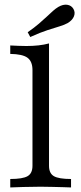

<svg xmlns="http://www.w3.org/2000/svg" viewBox="-20 -823 357 843"><path d="M25 0V-37.1Q79.8 -37.1 101.2 -49.6Q122.6 -62.1 122.6 -95.2V-515.3Q122.6 -553.2 100.8 -569.4Q79 -585.5 25 -586.3V-623.4Q41.9 -622.6 60.1 -621.8Q78.2 -621 96 -621Q124.2 -621 149.2 -623.8Q174.2 -626.6 195.2 -632.3V-95.2Q195.2 -62.1 216.5 -49.6Q237.9 -37.1 291.9 -37.1V0Q279.8 -0.8 257.7 -1.2Q235.5 -1.6 209.7 -2.4Q183.9 -3.2 158.1 -3.2Q120.2 -3.2 82.3 -2Q44.4 -0.8 25 0ZM112.9 -660.5 101.6 -681.5Q130.6 -701.6 150.8 -719Q171 -736.3 185.9 -750.4Q200.8 -764.5 212.5 -775Q224.2 -785.5 236.3 -792.7Q257.3 -804.8 275.4 -802Q293.5 -799.2 302.4 -783.9Q311.3 -768.5 304.8 -751.6Q298.4 -734.7 277.4 -721.8Q262.9 -713.7 241.5 -707.3Q220.2 -700.8 188.7 -690.7Q157.3 -680.6 112.9 -660.5Z"/></svg>

Font: Playfair 9pt Light
Style: Regular
Weight: 300
Designer: Claus Eggers Sørensen
Foundry: Claus Eggers Sørensen
Version: Version 2.001;gftools[0.9.30]